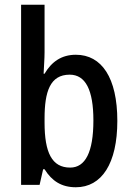

<svg xmlns="http://www.w3.org/2000/svg" viewBox="-20 -780 557 810"><path d="M168 -559V-760H69V0H147L162 -66H168C199 -16 240 10 300 10C409 10 475 -90 475 -270C475 -452 409 -549 300 -549C240 -549 198 -520 168 -469H164C165 -498 168 -531 168 -559ZM274 -465C341 -465 374 -400 374 -272C374 -138 340 -73 276 -73C199 -73 168 -136 168 -263V-280C168 -393 191 -465 274 -465Z"/></svg>

Font: Noto Sans Gurmukhi UI Condensed Medium
Style: Regular
Weight: 500
Width: 3
Designer: Jelle Bosma - Monotype Design Team
Foundry: Monotype Imaging Inc.
Version: Version 2.004